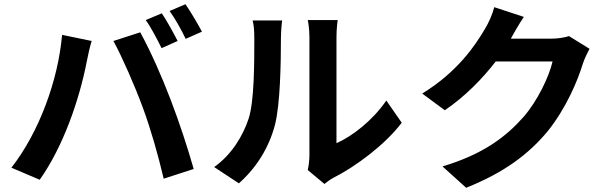

<svg xmlns="http://www.w3.org/2000/svg" viewBox="-20 -826 2908 909"><path d="M746 -763 670 -731C696 -695 725 -638 745 -598L821 -632C803 -667 770 -728 746 -763ZM858 -806 783 -774C809 -738 840 -683 859 -642L936 -676C919 -709 883 -770 858 -806ZM34 -32 168 25C278 -130 355 -350 391 -536C395 -557 405 -604 414 -632L274 -661C255 -447 167 -203 34 -32ZM656 -317C694 -214 728 -94 755 20L897 -26C837 -236 748 -481 644 -673L517 -632C557 -559 619 -418 656 -317Z M1111 42C1193 -31 1252 -124 1281 -232C1307 -329 1310 -531 1310 -643C1310 -683 1315 -726 1316 -729H1176C1182 -706 1184 -681 1184 -642C1184 -527 1184 -346 1157 -264C1130 -183 1078 -95 994 -35ZM1516 45C1529 35 1538 27 1558 16C1665 -38 1803 -141 1882 -245L1809 -350C1745 -257 1650 -182 1573 -148V-648C1573 -691 1578 -728 1579 -731H1437C1438 -728 1445 -692 1445 -649V-92C1445 -66 1441 -39 1437 -21Z M2674 -655C2652 -648 2620 -643 2591 -643H2399L2401 -648C2413 -669 2437 -712 2460 -746L2320 -792C2312 -759 2292 -715 2277 -691C2229 -609 2146 -486 1979 -383L2086 -304C2180 -368 2263 -452 2327 -535H2596C2580 -464 2525 -349 2460 -274C2377 -180 2271 -97 2075 -38L2187 63C2367 -9 2483 -96 2574 -206C2660 -314 2714 -441 2740 -526C2748 -550 2761 -576 2771 -595Z"/></svg>

Font: Kinto Sans
Style: Bold
Weight: 700
Designer: Authors: Ryoko NISHIZUKA  (kana & ideographs); Paul D. Hunt (Latin, Greek & Cyrillic); Wenlong ZHANG  (bopomofo); Sandol
Foundry: Adobe Systems Incorporated, ookami Inc.
Version: Version 0.001